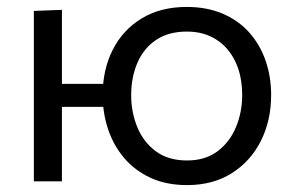

<svg xmlns="http://www.w3.org/2000/svg" viewBox="-20 -528 859 559"><path d="M524.8 10.9Q464.2 10.9 418.3 -10.3Q372.4 -31.5 341.4 -68.1Q310.4 -104.7 294.6 -152Q278.9 -199.2 278.9 -251Q278.9 -325.3 308.3 -383.2Q337.7 -441.2 392.7 -474.5Q447.6 -507.8 523.5 -507.8Q582.1 -507.8 627.8 -488.4Q673.5 -469 705.1 -434Q736.6 -398.9 753 -352.2Q769.4 -305.5 769.4 -251Q769.4 -177.3 739.6 -117.9Q709.8 -58.6 654.9 -23.8Q600 10.9 524.8 10.9ZM78.6 0Q78.6 -55.3 78.6 -106.4Q78.6 -157.6 78.6 -218.8V-268.8Q78.6 -313.3 78.6 -351.1Q78.6 -389 78.6 -424.2Q78.6 -459.5 78.6 -496.2L160.3 -499.3Q160.3 -462.5 160.3 -426.6Q160.3 -390.7 160.3 -352.4Q160.3 -314.1 160.3 -268.8V-218.8Q160.3 -157.6 160.3 -106.4Q160.3 -55.3 160.3 0ZM127.5 -216.8V-283.9H320V-216.8ZM524.6 -60.8Q578.1 -60.8 613.9 -88Q649.6 -115.2 667.3 -158.6Q685.1 -201.9 685.1 -251Q685.1 -306.9 665.3 -348.5Q645.5 -390.1 609.3 -413.1Q573.1 -436.1 524.3 -436.1Q470.3 -436.1 434.1 -411.5Q397.9 -386.9 379.9 -344.8Q361.9 -302.8 361.9 -251Q361.9 -201.9 379.4 -158.6Q397 -115.2 433.1 -88Q469.2 -60.8 524.6 -60.8Z"/></svg>

Font: Commissioner Thin
Style: Regular
Weight: 100
Designer: Kostas Bartsokas
Foundry: Kostas Bartsokas
Version: Version 1.001;gftools[0.9.23]